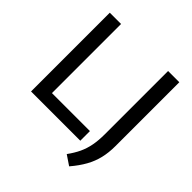

<svg xmlns="http://www.w3.org/2000/svg" viewBox="-232 -922 1276 1276"><g transform="rotate(45 406.0 -283.5)"><path d="M79 0V-740H185V-90.5H542V0ZM610 173 541 126.5Q572 84 590.8 44Q609.5 4 618.2 -41.8Q627 -87.5 627 -146.5V-740H732.5V-139.5Q732.5 -78.5 720.2 -27Q708 24.5 681 73Q654 121.5 610 173Z"/></g></svg>

Font: Encode Sans SC Condensed Thin Medium
Style: Regular
Weight: 500
Version: Version 3.002